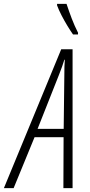

<svg xmlns="http://www.w3.org/2000/svg" viewBox="-87 -971 462 991"><path d="M-66.9 0 229 -716.8H287.6V0H240.2L241.2 -262.7H91.3L-16.6 0ZM106.9 -305.7H241.7L245.1 -585Q245.1 -607.4 245.6 -627.2Q246.1 -647 247.6 -662.6H245.1Q240.7 -647.5 233.9 -628.4Q227.1 -609.4 217.3 -584.5ZM290 -793Q276.9 -811.5 261 -837.6Q245.1 -863.8 230.7 -891.6Q216.3 -919.4 207.5 -943.4V-951.2H256.3Q269.5 -911.6 283.4 -875Q297.4 -838.4 315.9 -801.8L315.4 -793Z"/></svg>

Font: Open Sans Condensed Light
Style: Italic
Weight: 300
Width: 3
Italic angle: -12°
Designer: Monotype Design Team
Foundry: Monotype Imaging Inc.
Version: Version 3.000; ttfautohint (v1.8.4)